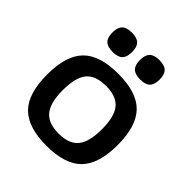

<svg xmlns="http://www.w3.org/2000/svg" viewBox="-196 -840 981 981"><g transform="rotate(45 295.0 -349.0)"><path d="M100.5 -448.5Q161 -510 295 -510Q429 -510 489.5 -448Q550 -386 550 -250Q550 -114 489.5 -52Q429 10 295 10Q161 10 100.5 -51.5Q40 -113 40 -250Q40 -387 100.5 -448.5ZM153 -250Q153 -159 186.5 -118.5Q220 -78 295 -78Q370 -78 403 -118.5Q436 -159 436 -250Q436 -341 403 -381.5Q370 -422 295 -422Q219 -422 186 -382Q153 -342 153 -250ZM141 -691.5Q158 -708 195 -708Q232 -708 249 -691.5Q266 -675 266 -638Q266 -601 249 -584.5Q232 -568 195 -568Q158 -568 141 -584.5Q124 -601 124 -638Q124 -675 141 -691.5ZM340 -691.5Q357 -708 394 -708Q431 -708 448 -691.5Q465 -675 465 -638Q465 -601 448 -584.5Q431 -568 394 -568Q357 -568 340 -584.5Q323 -601 323 -638Q323 -675 340 -691.5Z"/></g></svg>

Font: Fivo Sans Med
Style: Regular
Weight: 450
Designer: Alexander Slobzheninov
Foundry: Alexander Slobzheninov
Version: 1.0